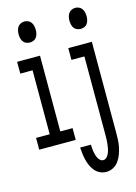

<svg xmlns="http://www.w3.org/2000/svg" viewBox="-140 -806 779 1102"><g transform="rotate(-15 250.0 -255.0)"><path d="M119 -608Q108 -608 97 -612.5Q86 -617 79.5 -626.5Q73 -636 70.5 -647.5Q68 -659 68 -670Q68 -681 70.5 -692.5Q73 -704 79.5 -713.5Q86 -723 97 -728Q108 -733 119 -733Q131 -733 141.5 -728Q152 -723 158.5 -713.5Q165 -704 167.5 -692.5Q170 -681 170 -670Q170 -659 167.5 -647.5Q165 -636 158.5 -626.5Q152 -617 141.5 -612.5Q131 -608 119 -608ZM11 0V-70H92V-450H19V-520H155V-70H228V0ZM421 -608Q410 -608 399 -612.5Q388 -617 381.5 -626.5Q375 -636 372.5 -647.5Q370 -659 370 -670Q370 -681 372.5 -692.5Q375 -704 381.5 -713.5Q388 -723 399 -728Q410 -733 421 -733Q433 -733 443.5 -728Q454 -723 460.5 -713.5Q467 -704 469.5 -692.5Q472 -681 472 -670Q472 -659 469.5 -647.5Q467 -636 460.5 -626.5Q454 -617 443.5 -612.5Q433 -608 421 -608ZM351 223Q332 223 314.5 215Q297 207 284.5 192.5Q272 178 264 160.5Q256 143 251.5 124.5Q247 106 244.5 87Q242 68 241 49H305Q305 60 306 70Q307 80 308.5 90Q310 100 313 110.5Q316 121 320.5 130Q325 139 333 146Q341 153 351 153Q364 153 373 142.5Q382 132 386.5 120.5Q391 109 393.5 96.5Q396 84 397.5 71Q399 58 399.5 45.5Q400 33 400 20V-450H323V-520H463V20Q463 42 462 63.5Q461 85 456.5 106Q452 127 444.5 147Q437 167 424.5 184.5Q412 202 392.5 212.5Q373 223 351 223Z"/></g></svg>

Font: Iosevka Slab
Style: Regular
Weight: 400
Monospace: yes
Designer: Belleve Invis
Foundry: Belleve Invis
Version: Version 11.2.4; ttfautohint (v1.8.3)